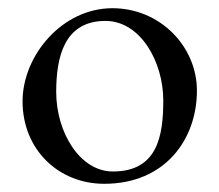

<svg xmlns="http://www.w3.org/2000/svg" viewBox="-20 -434 535 468"><path d="M234 14C384 14 460 -96 460 -213C460 -321 370 -414 254 -414C131 -414 35 -298 35 -187C35 -70 122 14 234 14ZM255 -16C175 -16 117 -111 117 -210C117 -294 136 -383 237 -383C322 -383 378 -284 378 -189C378 -101 363 -16 255 -16Z"/></svg>

Font: EB Garamond
Style: Regular
Weight: 400
Designer: Georg Duffner and Octavio Pardo
Foundry: Georg Duffner
Version: Version 1.000;PS 001.000;hotconv 1.0.88;makeotf.lib2.5.64775